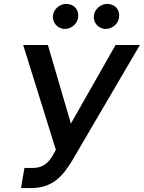

<svg xmlns="http://www.w3.org/2000/svg" viewBox="-20 -959 741 989"><path d="M88.1 9.9H138.8C253.9 9.9 305 -55.8 350.9 -130.3L700.6 -727.3H575.3L345.2 -322.4L226.6 -727.3H99.4L267.8 -187.1L253.6 -161.9C231.5 -122.5 203.8 -93.8 148.4 -93.8H105.8ZM253.2 -882.1C247.5 -843.8 275.9 -810 313.9 -810C348 -810 377.5 -836.3 382.1 -867.2C388.8 -907.3 362.2 -938.9 321.4 -938.9C289.8 -938.9 258.5 -914.8 253.2 -882.1ZM464.1 -882.1C457.7 -842.7 486.9 -810 524.9 -810C558.9 -810 588.4 -836.3 593 -867.2C599.8 -907.3 573.2 -938.9 532.3 -938.9C500.7 -938.9 469.8 -914.8 464.1 -882.1Z"/></svg>

Font: Magic Ui Pro Semi Bold
Style: Italic
Weight: 600
Italic angle: -9.39999°
Designer: Stefan Endress, Andreas Faust
Version: Version 1.000;FEAKit 1.0